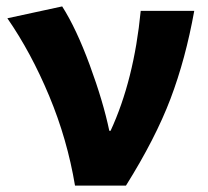

<svg xmlns="http://www.w3.org/2000/svg" viewBox="-20 -579 650 599"><path d="M3 -522 174 -559Q218 -490 260 -376Q302 -262 321 -171H325Q398 -329 419 -545H586Q559 -395 512 -271Q465 -147 373 0H214Q190 -144 133.5 -279.5Q77 -415 3 -522Z"/></svg>

Font: Nebula Sans Bold
Style: Regular
Weight: 700
Designer: Paul D. Hunt for Adobe (as Source Sans)
Foundry: Nebula Entertainment & Broadcasting LLC
Version: Version 1.010